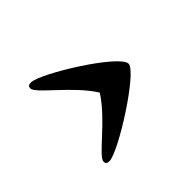

<svg xmlns="http://www.w3.org/2000/svg" viewBox="-76 -597 437 437"><g transform="rotate(-45 142.5 -378.5)"><path d="M49 -496C49 -480 121 -431 154 -378C121 -325 49 -277 49 -261C49 -255 51 -252 60 -252C89 -252 247 -352 247 -378C247 -407 89 -505 60 -505C51 -505 49 -502 49 -496Z"/></g></svg>

Font: Life Savers
Style: Bold
Weight: 700
Designer: Pablo Impallari, Rodrigo Fuenzalida, Brenda Gallo
Foundry: Pablo Impallari, Rodrigo Fuenzalida, Brenda Gallo
Version: Version 3.000